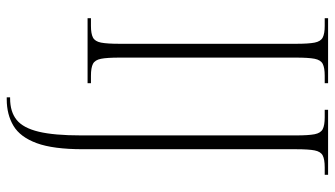

<svg xmlns="http://www.w3.org/2000/svg" viewBox="-232 -522 994 570"><g transform="rotate(90 265.0 -237.0)"><path d="M34 0V-10H57Q80 -10 91.5 -16Q103 -22 106.5 -40Q110 -58 110 -95V-619Q110 -656 106.5 -674Q103 -692 91.5 -698Q80 -704 57 -704H34V-714H227V-704H205Q181 -704 169.5 -698Q158 -692 154.5 -674Q151 -656 151 -619V-95Q151 -58 154.5 -40Q158 -22 169.5 -16Q181 -10 205 -10H227V0ZM269 240V230H272Q312 230 336 210.5Q360 191 371 145Q382 99 382 19V-619Q382 -656 378.5 -674Q375 -692 363.5 -698Q352 -704 328 -704H306V-714H499V-704H477Q453 -704 441.5 -698Q430 -692 426.5 -674Q423 -656 423 -619V14Q423 102 405 151Q387 200 353.5 220Q320 240 275 240Z"/></g></svg>

Font: Noto Serif Display ExtraCondensed ExtraLight
Style: Regular
Weight: 200
Width: 2
Designer: Monotype Design Team
Foundry: Monotype Imaging Inc.
Version: Version 2.009